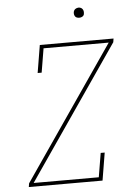

<svg xmlns="http://www.w3.org/2000/svg" viewBox="-60 -958 721 1004"><g transform="rotate(-5 300.0 -456.0)"><path d="M50 0 53 -19 532 -716H190L169 -590H148L172 -735H559L556 -716L77 -19H419L440 -145H461L437 0ZM390 -859Q384 -859 378 -861Q372 -863 368.5 -868Q365 -873 364 -879Q363 -885 364 -891Q365 -896 367.5 -900Q370 -904 373.5 -906.5Q377 -909 381.5 -910.5Q386 -912 390 -912Q397 -912 402.5 -909.5Q408 -907 411.5 -902Q415 -897 416 -891Q417 -885 416 -879Q416 -874 413.5 -870Q411 -866 407 -863.5Q403 -861 399 -860Q395 -859 390 -859Z"/></g></svg>

Font: Iosevka Slab ThExObl
Style: Regular
Weight: 100
Width: 7
Italic angle: -9°
Monospace: yes
Designer: Belleve Invis
Foundry: Belleve Invis
Version: Version 11.1.1; ttfautohint (v1.8.3)